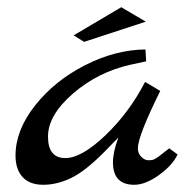

<svg xmlns="http://www.w3.org/2000/svg" viewBox="-20 -512 529 532"><path d="M449 -101 472 -84Q458 -54 420.5 -27Q383 0 352 0Q293 0 293 -62Q293 -91 308 -131L271 -93Q217 -38 177.5 -19Q138 0 100 0Q62 0 42.5 -21.5Q23 -43 23 -81Q23 -151 77 -219.5Q131 -288 215 -331Q299 -374 383 -375L385 -342L343 -333Q252 -313 182.5 -253Q113 -193 113 -133.5Q113 -74 161 -74Q206 -74 272 -137Q338 -200 382 -285L424 -260Q362 -135 362 -101Q362 -87 371.5 -77.5Q381 -68 390.5 -68Q400 -68 403 -69Q406 -70 409 -71.5Q412 -73 416.5 -76Q421 -79 424.5 -82Q428 -85 436 -91Q444 -97 449 -101ZM384 -452 213 -396 184 -414 316 -492Z"/></svg>

Font: Marck Script
Style: Regular
Weight: 400
Designer: Denis Masharov, Marck Fogel
Foundry: Denis Masharov
Version: Version 1.002